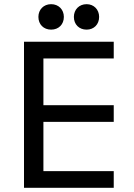

<svg xmlns="http://www.w3.org/2000/svg" viewBox="-20 -900 641 920"><path d="M95 -700V0H525V-80H188V-316H525V-396H188V-620H525V-700ZM225 -880C189 -880 164 -854 164 -819C164 -783 189 -758 225 -758C261 -758 286 -783 286 -819C286 -854 261 -880 225 -880ZM395 -880C359 -880 334 -854 334 -819C334 -783 359 -758 395 -758C430 -758 455 -783 455 -819C455 -854 430 -880 395 -880Z"/></svg>

Font: Gully
Style: Regular
Weight: 400
Designer: jaikishan Patel
Foundry: MagicType
Version: Version 1.000;Glyphs 3.2 (3242)